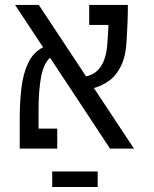

<svg xmlns="http://www.w3.org/2000/svg" viewBox="-20 -606 626 783"><path d="M428.7 0 184.1 -370.6Q157.7 -346.7 147.5 -292Q137.2 -237.3 137.2 -155.8V-81.5H213.4V0H60.5V-124.5Q60.5 -189 67.4 -247.1Q74.2 -305.2 94.7 -348.9Q115.2 -392.6 155.8 -413.1L41.5 -585.9H138.2L331.1 -294.4Q408.7 -311.5 417.5 -424.3Q418.9 -443.4 420.2 -463.6Q421.4 -483.9 422.4 -504.4H343.8V-585.9H501.5Q501.5 -547.4 499.8 -507.6Q498 -467.8 496.1 -437Q492.7 -376 473.4 -336.9Q454.1 -297.9 424.8 -276.6Q395.5 -255.4 362.8 -247.1L526.4 0ZM378.4 93.3V156.7H192.9V93.3Z"/></svg>

Font: CaskaydiaMono NF SemiLight
Style: Regular
Weight: 350
Designer: Aaron Bell
Foundry: Saja Typeworks
Version: Version 2111.001; ttfautohint (v1.8.4);Nerd Fonts 3.1.1